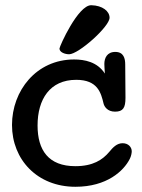

<svg xmlns="http://www.w3.org/2000/svg" viewBox="-20 -710 544 736"><path d="M400 -642C400 -667 373 -689 330 -690C279 -691 208 -532 208 -524C208 -509 230 -502 245 -502C281 -502 400 -608 400 -642ZM382 -428C353 -473 304 -482 264 -482C119 -482 26 -362 26 -231C26 -98 123 6 269 6C390 6 454 -55 477 -100C483 -111 485 -124 485 -130C485 -146 472 -161 450 -161C428 -161 413 -145 399 -128C373 -97 336 -73 269 -73C166 -73 124 -134 124 -229C124 -329 171 -404 272 -404C354 -404 367 -355 377 -313C380 -301 392 -282 421 -282C452 -282 461 -297 461 -335C461 -347 460 -456 460 -463C460 -486 454 -511 422 -511C390 -511 380 -487 380 -465C380 -457 381 -443 382 -428Z"/></svg>

Font: Life Savers
Style: ExtraBold
Weight: 800
Designer: Pablo Impallari, Rodrigo Fuenzalida, Brenda Gallo
Foundry: Pablo Impallari, Rodrigo Fuenzalida, Brenda Gallo
Version: Version 3.000